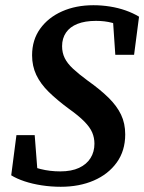

<svg xmlns="http://www.w3.org/2000/svg" viewBox="-20 -700 553 736"><path d="M23 -28 43 -182H113L125 -27L71 -75Q100 -61 135.5 -52Q171 -43 211 -43Q254 -43 283 -56.5Q312 -70 327 -94Q342 -118 342 -149Q342 -172 333.5 -192Q325 -212 303.5 -234Q282 -256 244 -283Q198 -317 166.5 -348Q135 -379 119 -413Q103 -447 103 -488Q103 -547 134 -590Q165 -633 218 -656.5Q271 -680 338 -680Q370 -680 401.5 -675Q433 -670 461.5 -660Q490 -650 513 -636L494 -490H422L412 -637L465 -589Q438 -605 410 -612.5Q382 -620 348 -620Q306 -620 277 -608.5Q248 -597 233 -575Q218 -553 218 -523Q218 -498 228 -477.5Q238 -457 260 -436.5Q282 -416 316 -391Q364 -357 396 -325.5Q428 -294 444 -260.5Q460 -227 460 -185Q460 -122 427.5 -77Q395 -32 339.5 -8Q284 16 213 16Q176 16 140 10.5Q104 5 74 -5Q44 -15 23 -28Z"/></svg>

Font: Source Serif 4 SemiBold
Style: Italic
Weight: 600
Italic angle: -12°
Designer: Frank Grießhammer
Foundry: Adobe Systems Incorporated
Version: Version 4.004;hotconv 1.0.116;makeotfexe 2.5.65601